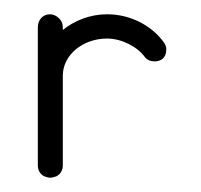

<svg xmlns="http://www.w3.org/2000/svg" viewBox="-20 -249 281 269"><path d="M50 -229C40 -229 33 -221 33 -211V-17C33 -11 36 -5 42 -2C45 -1 48 0 50 0C53 0 56 -1 59 -2C65 -5 68 -11 68 -17V-143C68 -172 96 -195 130 -195C151 -195 173 -183 183 -169C186 -165 191 -163 197 -163C200 -163 204 -164 207 -166C211 -169 213 -174 213 -180C213 -183 212 -186 210 -189C193 -213 163 -229 130 -229C106 -229 84 -220 68 -207V-211C68 -216 66 -220 63 -223C59 -227 55 -229 50 -229Z"/></svg>

Font: LetsTrace
Style: basic
Weight: 500
Version: Version 002.000